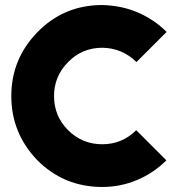

<svg xmlns="http://www.w3.org/2000/svg" viewBox="-20 -732 698 764"><path d="M387 -712Q233 -712 127 -602Q76 -549 50.5 -486Q25 -423 25 -350Q25 -276 50.5 -213Q76 -150 126 -97Q233 12 387 12Q460 12 526 -16Q559 -30 588 -49.5Q617 -69 642 -94L522 -214Q466 -158 387 -158Q307 -158 251 -214Q223 -242 209 -276Q195 -310 195 -350Q195 -389 209 -423Q223 -457 251 -485Q307 -542 387 -542Q466 -541 523 -485L643 -605Q618 -630 589 -649.5Q560 -669 527 -683Q494 -697 459 -704Q424 -711 387 -712Z"/></svg>

Font: Unageo
Style: Black
Weight: 900
Designer: Richard Sepsi
Foundry: Richard Sepsi
Version: Version 2.000